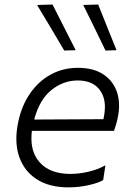

<svg xmlns="http://www.w3.org/2000/svg" viewBox="-20 -798 568 828"><path d="M274.5 10Q192.5 10 138 -25.2Q83.5 -60.5 62 -124Q50.5 -158.5 50.5 -199Q50.5 -233 58.5 -271.5Q73.5 -343 110 -395.5Q146.5 -448 199.2 -476.8Q252 -505.5 315.5 -505.5Q384.5 -505.5 427.2 -476.2Q470 -447 485.5 -397.5Q493.5 -371 493.5 -342Q493.5 -315.5 487 -287Q484.5 -274 480 -259.5Q475.5 -245 471.5 -233.5H117.5Q115.5 -216.5 115.5 -201Q115.5 -138 151 -98Q195.5 -48 284 -48Q321.5 -48 361.8 -57.5Q402 -67 434.5 -85L425 -21.5Q407 -10 364.5 0Q322 10 274.5 10ZM315 -451Q253.5 -451 202 -410Q150.5 -369 127.5 -282.5L426 -284Q427 -289.5 428 -294Q432.5 -316.5 432.5 -336.5Q432.5 -377.5 412.5 -407Q382 -451 315 -451ZM257 -580 199 -678Q169.5 -727 140 -776.5L206.5 -778.5Q231.5 -729.5 256.5 -680Q281.5 -630.5 306.5 -581.5ZM435 -580 387 -679Q362.5 -728.5 339 -776.5L403.5 -778.5Q423 -729.5 442.8 -680Q462.5 -630.5 482.5 -581.5Z"/></svg>

Font: Heraclito Light
Style: Italic
Weight: 300
Italic angle: -12°
Designer: Kostas Bartsokas (font) & Cristiano Sobral (main changes)
Foundry: Kostas Bartsokas (font) & Cristiano Sobral (main changes)
Version: Version 1.00;July 8, 2020;FontCreator 13.0.0.2655 64-bit